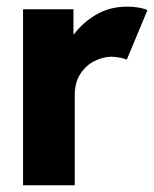

<svg xmlns="http://www.w3.org/2000/svg" viewBox="-20 -553 460 573"><path d="M48.8 -525.4H199.2V-451.2H201.2Q227.5 -486.3 267.8 -509.8Q308.1 -533.2 360.4 -533.2Q379.4 -533.2 396 -530Q412.6 -526.9 419.9 -522.5L358.4 -375Q352.1 -377.9 339.4 -380.6Q326.7 -383.3 312.5 -383.8Q286.6 -383.3 261.5 -370.6Q236.3 -357.9 219.7 -332.3Q203.1 -306.6 203.1 -269.5V0H48.8Z"/></svg>

Font: Reddit Sans Chocolate ExtraBold
Style: Regular
Weight: 800
Designer: Stephen Hutchings
Foundry: Reddit
Version: Version 1.011